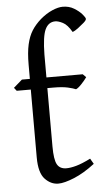

<svg xmlns="http://www.w3.org/2000/svg" viewBox="-55 -792 460 843"><g transform="rotate(-5 175.5 -371.0)"><path d="M288 -643Q269 -676 249 -686Q229 -696 216 -696Q186 -696 171.5 -665.5Q157 -635 156 -555V-454H316L330 -440Q321 -427 306 -411Q291 -395 281 -391Q270 -396 246 -401.5Q222 -407 182 -407H156V-150Q156 -92 168 -70.5Q180 -49 209 -49Q227 -49 252.5 -56Q278 -63 316 -82L330 -58Q282 -21 238 -3Q194 15 168 15Q135 15 109 -12.5Q83 -40 83 -108V-407H21L10 -421L48 -454H83V-516Q83 -570 91 -605.5Q99 -641 114.5 -665.5Q130 -690 155 -712Q181 -734 207.5 -745.5Q234 -757 254 -757Q282 -757 303.5 -744Q325 -731 338 -716Q351 -701 351 -695Q351 -689 339 -678.5Q327 -668 312.5 -657Q298 -646 288 -643Z"/></g></svg>

Font: ChillKai
Style: Regular
Weight: 400
Designer: ChillType
Foundry: 寒蝉字型
Version: Version 2.000